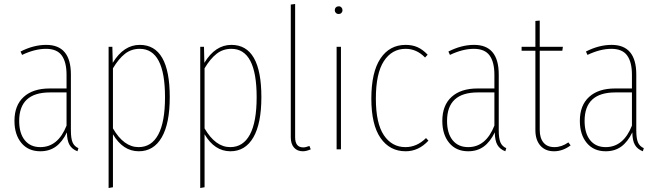

<svg xmlns="http://www.w3.org/2000/svg" viewBox="-20 -756 3336 972"><path d="M338.9 -96.2Q338.9 -55.2 347.4 -35.2Q356 -15.1 377 -5.9L372.1 9.8Q344.7 -0.5 332 -22.5Q319.3 -44.4 318.8 -85.9Q295.4 -37.6 262.7 -13.9Q230 9.8 184.1 9.8Q123 9.8 88.1 -32.5Q53.2 -74.7 53.2 -144Q53.2 -222.7 100.1 -265.4Q147 -308.1 231 -308.1H316.9V-377Q316.9 -441.9 292.5 -475.3Q268.1 -508.8 212.9 -508.8Q156.2 -508.8 91.8 -478L84 -495.1Q149.9 -528.8 213.9 -528.8Q338.9 -528.8 338.9 -378.9ZM184.1 -11.2Q273.9 -11.2 316.9 -120.1V-288.1H232.9Q77.1 -288.1 77.1 -144Q77.1 -81.1 105.5 -46.1Q133.8 -11.2 184.1 -11.2Z M687.5 -528.8Q839.4 -528.8 839.4 -264.2Q839.4 -130.4 798.6 -60.3Q757.8 9.8 682.6 9.8Q602.5 9.8 551.8 -76.2V191.9L529.8 195.8V-519H548.8L550.8 -438Q606 -528.8 687.5 -528.8ZM681.6 -11.2Q747.1 -11.2 781.2 -74.7Q815.4 -138.2 815.4 -264.2Q815.4 -508.8 687.5 -508.8Q644.5 -508.8 612.5 -483.6Q580.6 -458.5 551.8 -410.2V-106Q606.9 -11.2 681.6 -11.2Z M1151.4 -528.8Q1303.2 -528.8 1303.2 -264.2Q1303.2 -130.4 1262.5 -60.3Q1221.7 9.8 1146.5 9.8Q1066.4 9.8 1015.6 -76.2V191.9L993.7 195.8V-519H1012.7L1014.6 -438Q1069.8 -528.8 1151.4 -528.8ZM1145.5 -11.2Q1210.9 -11.2 1245.1 -74.7Q1279.3 -138.2 1279.3 -264.2Q1279.3 -508.8 1151.4 -508.8Q1108.4 -508.8 1076.4 -483.6Q1044.4 -458.5 1015.6 -410.2V-106Q1070.8 -11.2 1145.5 -11.2Z M1513.2 9.8Q1484.9 9.8 1468.5 -8.8Q1452.1 -27.3 1452.1 -61V-732.9L1474.1 -735.8V-61Q1474.1 -9.8 1515.1 -9.8Q1527.8 -9.8 1546.4 -17.1L1553.2 0Q1530.8 9.8 1513.2 9.8Z M1694.8 -724.1Q1703.1 -724.1 1708.5 -718.3Q1713.9 -712.4 1713.9 -704.1Q1713.9 -696.3 1708.5 -690.7Q1703.1 -685.1 1694.8 -685.1Q1686 -685.1 1680.4 -690.7Q1674.8 -696.3 1674.8 -704.1Q1674.8 -712.9 1680.4 -718.5Q1686 -724.1 1694.8 -724.1ZM1706.1 -519V0H1684.1V-519Z M2033.7 -528.8Q2067.4 -528.8 2093.8 -517.1Q2120.1 -505.4 2145 -479L2131.8 -464.8Q2089.4 -508.8 2033.7 -508.8Q1963.9 -508.8 1923.3 -446.5Q1882.8 -384.3 1882.8 -256.8Q1882.8 -131.8 1923.3 -71.5Q1963.9 -11.2 2032.7 -11.2Q2090.8 -11.2 2136.7 -57.1L2148.9 -43.9Q2099.1 9.8 2033.7 9.8Q1953.1 9.8 1906.5 -57.4Q1859.9 -124.5 1859.9 -256.8Q1859.9 -390.6 1906 -459.7Q1952.1 -528.8 2033.7 -528.8Z M2504.9 -96.2Q2504.9 -55.2 2513.4 -35.2Q2522 -15.1 2543 -5.9L2538.1 9.8Q2510.7 -0.5 2498 -22.5Q2485.4 -44.4 2484.9 -85.9Q2461.4 -37.6 2428.7 -13.9Q2396 9.8 2350.1 9.8Q2289.1 9.8 2254.2 -32.5Q2219.2 -74.7 2219.2 -144Q2219.2 -222.7 2266.1 -265.4Q2313 -308.1 2397 -308.1H2482.9V-377Q2482.9 -441.9 2458.5 -475.3Q2434.1 -508.8 2378.9 -508.8Q2322.3 -508.8 2257.8 -478L2250 -495.1Q2315.9 -528.8 2379.9 -528.8Q2504.9 -528.8 2504.9 -378.9ZM2350.1 -11.2Q2439.9 -11.2 2482.9 -120.1V-288.1H2398.9Q2243.2 -288.1 2243.2 -144Q2243.2 -81.1 2271.5 -46.1Q2299.8 -11.2 2350.1 -11.2Z M2857.4 -35.2 2868.7 -20Q2828.6 9.8 2784.7 9.8Q2740.7 9.8 2715.6 -18.8Q2690.4 -47.4 2690.4 -97.2V-499H2620.6V-519H2690.4V-649.9L2712.4 -651.9V-519H2829.6L2826.7 -499H2712.4V-98.1Q2712.4 -57.1 2731.4 -34.2Q2750.5 -11.2 2786.6 -11.2Q2823.7 -11.2 2857.4 -35.2Z M3201.2 -96.2Q3201.2 -55.2 3209.7 -35.2Q3218.3 -15.1 3239.3 -5.9L3234.4 9.8Q3207 -0.5 3194.3 -22.5Q3181.6 -44.4 3181.2 -85.9Q3157.7 -37.6 3125 -13.9Q3092.3 9.8 3046.4 9.8Q2985.4 9.8 2950.4 -32.5Q2915.5 -74.7 2915.5 -144Q2915.5 -222.7 2962.4 -265.4Q3009.3 -308.1 3093.3 -308.1H3179.2V-377Q3179.2 -441.9 3154.8 -475.3Q3130.4 -508.8 3075.2 -508.8Q3018.6 -508.8 2954.1 -478L2946.3 -495.1Q3012.2 -528.8 3076.2 -528.8Q3201.2 -528.8 3201.2 -378.9ZM3046.4 -11.2Q3136.2 -11.2 3179.2 -120.1V-288.1H3095.2Q2939.5 -288.1 2939.5 -144Q2939.5 -81.1 2967.8 -46.1Q2996.1 -11.2 3046.4 -11.2Z"/></svg>

Font: Fira Sans Compressed Thin
Style: Regular
Weight: 100
Width: 1
Designer: Carrois Corporate & Edenspiekermann AG
Foundry: Carrois Corporate GbR & Edenspiekermann AG
Version: Version 4.203;PS 004.203;hotconv 1.0.88;makeotf.lib2.5.64775